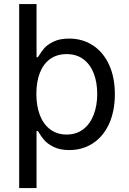

<svg xmlns="http://www.w3.org/2000/svg" viewBox="-20 -748 652 972"><path d="M171.9 -84.5H165V204.1H77.1V-727.5H165V-458.5H171.9Q189 -485.8 203.6 -503.4Q218.3 -521 250 -536.9Q281.7 -552.7 330.1 -552.7Q397.9 -552.7 450.4 -518.3Q502.9 -483.9 532.2 -420.2Q561.5 -356.4 561.5 -271.5Q561.5 -186 532.5 -121.8Q503.4 -57.6 450.9 -22.9Q398.4 11.7 330.6 11.7Q283.2 11.7 251.2 -4.4Q219.2 -20.5 203.1 -39.8Q187 -59.1 171.9 -84.5ZM472.2 -272.5Q472.2 -330.6 454.8 -376Q437.5 -421.4 402.6 -447.8Q367.7 -474.1 317.4 -474.1Q268.1 -474.1 233.6 -449.2Q199.2 -424.3 181.6 -378.9Q164.1 -333.5 164.1 -272.5Q164.1 -211.4 181.9 -165Q199.7 -118.7 234.4 -92.8Q269 -66.9 317.4 -66.9Q366.7 -66.9 401.6 -93.8Q436.5 -120.6 454.3 -167.2Q472.2 -213.9 472.2 -272.5Z"/></svg>

Font: Raveo Variable
Style: Regular
Weight: 400
Designer: Jakub Foglar, Rasmus Andersson (Inter)
Foundry: Jakubfoglar.com
Version: Version 1.000;Glyphs 3.2.3 (3260)